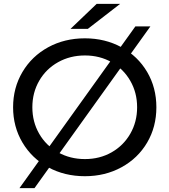

<svg xmlns="http://www.w3.org/2000/svg" viewBox="-20 -907 880 997"><path d="M48 -350Q48 -451 96.5 -533Q145 -615 230 -661.5Q315 -708 421 -708Q526 -708 611 -661.5Q696 -615 744 -533.5Q792 -452 792 -350Q792 -248 744 -166.5Q696 -85 611 -38.5Q526 8 421 8Q315 8 230 -38.5Q145 -85 96.5 -167Q48 -249 48 -350ZM692 -350Q692 -426 656.5 -487.5Q621 -549 559.5 -584Q498 -619 421 -619Q344 -619 281.5 -584Q219 -549 183.5 -487.5Q148 -426 148 -350Q148 -274 183.5 -212.5Q219 -151 281.5 -116Q344 -81 421 -81Q498 -81 559.5 -116Q621 -151 656.5 -212.5Q692 -274 692 -350ZM683 -770H761L159 70H81ZM482 -887H604L436 -757H346Z"/></svg>

Font: Montserrat Alternates Medium
Style: Regular
Weight: 500
Designer: Julieta Ulanovsky
Foundry: Julieta Ulanovsky
Version: Version 7.200